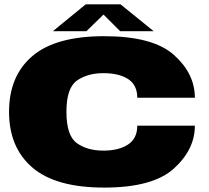

<svg xmlns="http://www.w3.org/2000/svg" viewBox="-20 -846 946 870"><path d="M452 4Q672.5 4 767.8 -82.2Q863 -168.5 863 -276.5H602Q602 -218.5 560 -191Q518 -163.5 448.5 -163.5Q376.5 -163.5 328.8 -197Q281 -230.5 281 -339.5Q281 -448 329 -481.2Q377 -514.5 448.5 -514.5Q519 -514.5 560.5 -487.8Q602 -461 602 -403H863Q863 -512.5 768 -597.2Q673 -682 451.5 -682Q232.5 -682 126.8 -592Q21 -502 21 -339.5Q21 -177.5 126.8 -86.8Q232.5 4 452 4ZM219.5 -704.5H371.5L449 -780L524.5 -704.5H676.5L526 -826.5H368.5Z"/></svg>

Font: Anybody Expanded Black
Style: Regular
Weight: 900
Width: 7
Designer: Tyler Finck
Foundry: Etcetera Type Company
Version: Version 1.113;gftools[0.9.25]